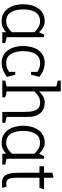

<svg xmlns="http://www.w3.org/2000/svg" viewBox="756 -1496 748 2299"><g transform="rotate(90 1129.5 -346.0)"><path d="M365 -440 425 -430V0H365ZM365 -440 395 -500H425V-430ZM393 -150 425 -140Q425 -140 418.5 -125Q412 -110 398.5 -88Q385 -66 363 -44Q341 -22 309 -7Q277 8 235 8V-47Q270 -47 298.5 -62.5Q327 -78 348.5 -98.5Q370 -119 381.5 -134.5Q393 -150 393 -150ZM393 -350Q393 -350 381.5 -365.5Q370 -381 348.5 -401Q327 -421 298.5 -436.5Q270 -452 235 -452V-508Q268 -508 297 -493Q326 -478 349.5 -456Q373 -434 390 -412Q407 -390 416 -375Q425 -360 425 -360ZM235 -452Q193 -452 165.5 -435.5Q138 -419 122 -390Q106 -361 99 -325Q92 -289 92 -250Q92 -211 99 -174.5Q106 -138 122 -109Q138 -80 165.5 -63.5Q193 -47 235 -47V8Q180 8 141 -14Q102 -36 77.5 -73Q53 -110 41.5 -156Q30 -202 30 -250Q30 -298 41.5 -344Q53 -390 77.5 -427Q102 -464 141 -486Q180 -508 235 -508ZM415 0V-55L495 -35V0Z M735 8Q680 8 641 -14Q602 -36 577.5 -73Q553 -110 541.5 -156Q530 -202 530 -250Q530 -298 541.5 -344Q553 -390 577.5 -427Q602 -464 641 -486Q680 -508 735 -508V-453Q693 -453 665.5 -436Q638 -419 622 -390.5Q606 -362 599 -325.5Q592 -289 592 -250Q592 -211 599 -174.5Q606 -138 622 -109Q638 -80 665.5 -63.5Q693 -47 735 -47ZM734 8V-47Q781 -47 813.5 -65.5Q846 -84 865 -99L900 -55Q884 -44 859 -29Q834 -14 802.5 -3Q771 8 734 8ZM865 -402Q845 -417 813 -435Q781 -453 734 -453V-508Q771 -508 803 -497Q835 -486 860 -471Q885 -456 900 -444ZM840 -155H875L900 -55H840ZM840 -344V-444H900L875 -344Z M1320 -250Q1320 -329 1308 -373Q1296 -417 1270.5 -435Q1245 -453 1205 -453V-508Q1289 -508 1334.5 -454.5Q1380 -401 1380 -302V-250ZM1075 0H1015V-700H1075ZM1320 0V-250H1380V0ZM1047 -350 1015 -360Q1015 -360 1024 -375Q1033 -390 1050 -412Q1067 -434 1090.5 -456Q1114 -478 1143 -493Q1172 -508 1205 -508V-453Q1171 -453 1142 -437.5Q1113 -422 1091.5 -401.5Q1070 -381 1058.5 -365.5Q1047 -350 1047 -350ZM945 -700H1025V-645L945 -665ZM1370 0V-55L1450 -35V0ZM1065 0V-55L1145 -35V0ZM945 0V-35L1025 -55V0Z M1820 -440 1880 -430V0H1820ZM1820 -440 1850 -500H1880V-430ZM1848 -150 1880 -140Q1880 -140 1873.5 -125Q1867 -110 1853.5 -88Q1840 -66 1818 -44Q1796 -22 1764 -7Q1732 8 1690 8V-47Q1725 -47 1753.5 -62.5Q1782 -78 1803.5 -98.5Q1825 -119 1836.5 -134.5Q1848 -150 1848 -150ZM1848 -350Q1848 -350 1836.5 -365.5Q1825 -381 1803.5 -401Q1782 -421 1753.5 -436.5Q1725 -452 1690 -452V-508Q1723 -508 1752 -493Q1781 -478 1804.5 -456Q1828 -434 1845 -412Q1862 -390 1871 -375Q1880 -360 1880 -360ZM1690 -452Q1648 -452 1620.5 -435.5Q1593 -419 1577 -390Q1561 -361 1554 -325Q1547 -289 1547 -250Q1547 -211 1554 -174.5Q1561 -138 1577 -109Q1593 -80 1620.5 -63.5Q1648 -47 1690 -47V8Q1635 8 1596 -14Q1557 -36 1532.5 -73Q1508 -110 1496.5 -156Q1485 -202 1485 -250Q1485 -298 1496.5 -344Q1508 -390 1532.5 -427Q1557 -464 1596 -486Q1635 -508 1690 -508ZM1870 0V-55L1950 -35V0Z M1970 -445V-500H2244L2231 -445ZM2218 -50 2228 0Q2214 3 2204 4Q2194 5 2181 5Q2131 5 2102 -14Q2073 -33 2060.5 -78Q2048 -123 2048 -200V-600L2108 -613V-167Q2108 -99 2124 -73Q2140 -47 2181 -47Q2190 -47 2198.5 -48Q2207 -49 2218 -50Z"/></g></svg>

Font: Epunda Slab Light
Style: Regular
Weight: 300
Designer: Simon Atzbach
Foundry: typofactur
Version: Version 1.102